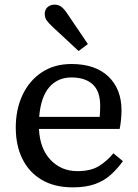

<svg xmlns="http://www.w3.org/2000/svg" viewBox="-20 -796 596 828"><path d="M288 -462Q229 -462 192.5 -420Q156 -378 149 -292H410Q411 -306 411.5 -317Q412 -328 412 -340Q412 -403 379.5 -432.5Q347 -462 288 -462ZM294 12Q215 12 160 -20.5Q105 -53 76.5 -111Q48 -169 48 -246Q48 -324 77 -386Q106 -448 160 -484Q214 -520 288 -520Q391 -520 447.5 -466Q504 -412 504 -320Q504 -299 501.5 -276Q499 -253 496 -240H148Q152 -155 198 -106.5Q244 -58 314 -58Q373 -58 408.5 -81Q444 -104 469 -135L510 -101Q487 -69 458.5 -43Q430 -17 390.5 -2.5Q351 12 294 12ZM359 -606 319 -576Q291 -602 263 -628Q235 -654 207 -680Q189 -697 181 -708.5Q173 -720 173 -737Q173 -754 185 -765Q197 -776 215 -776Q233 -776 245.5 -766Q258 -756 271 -736Q293 -704 315 -671Q337 -638 359 -606Z"/></svg>

Font: Source Serif 4 Caption
Style: Regular
Weight: 400
Designer: Frank Grießhammer
Foundry: Adobe Systems Incorporated
Version: Version 4.004;hotconv 1.0.117;makeotfexe 2.5.65602